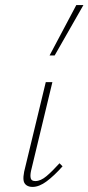

<svg xmlns="http://www.w3.org/2000/svg" viewBox="-20 -731 348 755"><path d="M108 4Q93 4 83.5 -3Q74 -10 72.5 -23Q71 -36 75 -56L160 -408H186L102 -59Q98 -40 101 -29.5Q104 -19 119 -19Q140 -19 163 -38.5Q186 -58 214 -89L226 -77Q193 -40 163.5 -18Q134 4 108 4ZM175 -513 280 -711H308L195 -513Z"/></svg>

Font: Ysabeau Infant Thin
Style: Italic
Weight: 250
Italic angle: -12°
Designer: Christian Thalmann (Catharsis Fonts)
Version: Version 2.001;gftools[0.9.30]; featfreeze: ss01,ss02,lnum